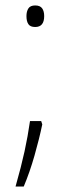

<svg xmlns="http://www.w3.org/2000/svg" viewBox="-20 -555 254 704"><path d="M77 -496Q77 -513 84 -524Q91 -535 109 -535Q127 -535 134.5 -524.5Q142 -514 142 -496Q142 -456 109 -456Q91 -456 84 -466.5Q77 -477 77 -496ZM135 -99Q124 -46 106.5 15.5Q89 77 67 129H37Q58 55 70 0Q82 -55 90 -111H131Z"/></svg>

Font: Noto Sans Arabic UI SmCn XLt
Style: Regular
Weight: 200
Width: 4
Designer: Monotype Design Team, Nadine Chahine and Nizar Qandah
Foundry: Monotype Imaging Inc.
Version: Version 2.010; ttfautohint (v1.8.4.7-5d5b)